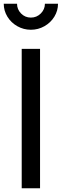

<svg xmlns="http://www.w3.org/2000/svg" viewBox="-33 -1006 330 1026"><path d="M83 -745H181V0H83ZM-13 -986H58Q58 -956 79.5 -934Q101 -912 132 -912Q163 -912 185 -934Q207 -956 207 -986H277Q277 -949 257.5 -917Q238 -885 204.5 -866Q171 -847 132 -847Q93 -847 59.5 -866Q26 -885 6.5 -917Q-13 -949 -13 -986Z"/></svg>

Font: Eudoxus Sans Medium
Style: Regular
Weight: 500
Designer: Stijn de Vries
Foundry: tokotype
Version: Version 2.005